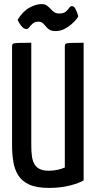

<svg xmlns="http://www.w3.org/2000/svg" viewBox="-20 -909 468 939"><path d="M219 10Q159 10 123 -6.5Q87 -23 69 -52Q51 -81 45 -119Q39 -157 39 -200V-682Q39 -691 43 -694.5Q47 -698 66.5 -699Q86 -700 133 -700V-197Q133 -169 136 -146Q139 -123 148 -107Q157 -91 174 -82.5Q191 -74 219 -74Q242 -74 263.5 -79Q285 -84 297 -90V-682Q297 -691 301 -694.5Q305 -698 324.5 -699Q344 -700 389 -700V-27Q371 -15 325 -2.5Q279 10 219 10ZM252 -757Q232 -757 221.5 -764Q211 -771 204 -780Q197 -789 189 -796Q181 -803 167 -803Q151 -803 140.5 -794Q130 -785 123.5 -776Q117 -767 110 -767Q98 -767 88 -778Q78 -789 72 -800.5Q66 -812 66 -812Q92 -854 124 -871.5Q156 -889 183 -889Q199 -889 209 -882Q219 -875 227 -866Q235 -857 244.5 -850Q254 -843 269 -843Q292 -843 302.5 -852.5Q313 -862 318.5 -870.5Q324 -879 332 -879Q342 -879 348.5 -866.5Q355 -854 359 -841.5Q363 -829 363 -829Q362 -826 353 -814.5Q344 -803 329 -790Q314 -777 294.5 -767Q275 -757 252 -757Z"/></svg>

Font: Yanone Kaffeesatz ExtraLight Medium
Style: Regular
Weight: 500
Version: Version 2.003